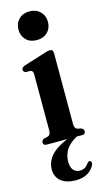

<svg xmlns="http://www.w3.org/2000/svg" viewBox="-132 -701 512 950"><g transform="rotate(-15 123.5 -225.5)"><path d="M125 -512Q91 -512 70.5 -532.5Q50 -553 50 -585Q50 -617.5 70.8 -638.2Q91.5 -659 125 -659Q159 -659 180 -638.2Q201 -617.5 201 -585.5Q201 -553 180 -532.5Q159 -512 125 -512ZM190 -428V-64Q190 -41.5 204.5 -37L225 -32.5Q236.5 -26.5 236.5 -15.5Q236.5 0 219.5 0H191.5Q118.5 39.5 118.5 109Q118.5 138.5 131.2 152.8Q144 167 163.5 167Q192.5 167 209 141Q216 132 223.5 134Q227.5 135.5 229.8 140.8Q232 146 228.5 154.5Q220 176 195.2 192Q170.5 208 133 208Q84 208 57 186Q30 164 30 125.5Q30 88 56.5 56.5Q83 25 143 0H37.5Q20.5 0 20.5 -15.5Q20.5 -26.5 32 -32L53.5 -37Q68 -41.5 68 -64V-353Q68 -369.5 56 -373L30 -373.5Q18 -378 18 -388.5Q18 -399.5 34.5 -406L142.5 -440Q154.5 -444 160.8 -445.5Q167 -447 172.5 -447Q190 -447 190 -428Z"/></g></svg>

Font: Fraunces 144pt S050 SemiBold
Style: Regular
Weight: 600
Version: Version 1.000; ttfautohint (v1.8.3)